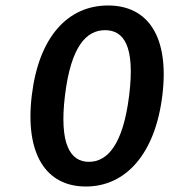

<svg xmlns="http://www.w3.org/2000/svg" viewBox="-20 -668 629 700"><path d="M293 12C438 12 546 -106 572 -321C598 -535 519 -648 374 -648C229 -648 122 -536 96 -321C70 -106 148 12 293 12ZM304 -78C237 -78 195 -141 217 -321C239 -501 296 -558 363 -558C431 -558 473 -501 451 -321C429 -141 372 -78 304 -78Z"/></svg>

Font: Falling Sky
Style: ExtObl
Weight: 400
Designer: Paul D. Hunt
Foundry: Adobe Systems Incorporated
Version: Version 1.02